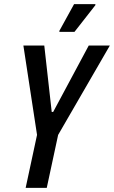

<svg xmlns="http://www.w3.org/2000/svg" viewBox="-20 -908 551 928"><path d="M104 0 159 -256 93 -688H194L230 -367H237L409 -688H511L261 -256L206 0ZM267 -754V-759L338 -888H441V-883L340 -754Z"/></svg>

Font: Saira Condensed Medium
Style: Italic
Weight: 500
Width: 3
Italic angle: -12°
Designer: Hector Gatti with collaboration of the Omnibus-Type team
Foundry: Omnibus-Type
Version: Version 1.101